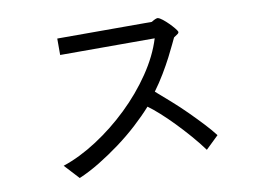

<svg xmlns="http://www.w3.org/2000/svg" viewBox="-70 -737 1141 840"><g transform="rotate(-10 500.0 -317.0)"><path d="M756 -557Q756 -552 752 -549Q748 -546 733 -536Q730 -530 719.5 -507.5Q709 -485 693 -454Q677 -423 655.5 -387Q634 -351 609 -317Q639 -291 673.5 -260.5Q708 -230 740 -198Q772 -166 800 -136Q828 -106 846 -82L789 -27Q765 -60 735 -94.5Q705 -129 674.5 -160.5Q644 -192 615.5 -217.5Q587 -243 566 -258Q534 -222 493 -184.5Q452 -147 406 -113Q360 -79 312.5 -50Q265 -21 220 -2L160 -67Q235 -92 312 -142Q389 -192 456.5 -257Q524 -322 575 -397Q626 -472 649 -547H229V-620H649Q668 -632 677 -632Q686 -630 698.5 -620Q711 -610 723 -598Q735 -586 744.5 -574.5Q754 -563 756 -557Z"/></g></svg>

Font: D2Coding ligature
Style: Regular
Weight: 400
Monospace: yes
Designer: Yong-Rak Park; Jeong-Hwan Yoon; Sang-Min Lee;
Foundry: NHN Corporation
Version: Version 1.3.2; Build 20180524